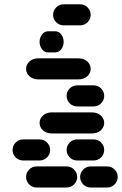

<svg xmlns="http://www.w3.org/2000/svg" viewBox="-20 -881 564 888"><path d="M150.4 -13.7H287.1Q308.6 -13.7 322.8 -28.3Q336.9 -43 336.9 -62.5Q336.9 -82 322.8 -96.7Q308.6 -111.3 287.1 -111.3H150.4Q128.9 -111.3 114.7 -96.7Q100.6 -82 100.6 -62.5Q100.6 -43 114.7 -28.3Q128.9 -13.7 150.4 -13.7ZM400.4 -13.7H474.6Q496.1 -13.7 510.3 -28.3Q524.4 -43 524.4 -62.5Q524.4 -82 510.3 -96.7Q496.1 -111.3 474.6 -111.3H400.4Q378.9 -111.3 364.7 -96.7Q350.6 -82 350.6 -62.5Q350.6 -43 364.7 -28.3Q378.9 -13.7 400.4 -13.7ZM87.9 -138.7H162.1Q183.6 -138.7 197.8 -153.3Q211.9 -168 211.9 -187.5Q211.9 -207 197.8 -221.7Q183.6 -236.3 162.1 -236.3H87.9Q66.4 -236.3 52.2 -221.7Q38.1 -207 38.1 -187.5Q38.1 -168 52.2 -153.3Q66.4 -138.7 87.9 -138.7ZM337.9 -138.7H412.1Q433.6 -138.7 447.8 -153.3Q461.9 -168 461.9 -187.5Q461.9 -207 447.8 -221.7Q433.6 -236.3 412.1 -236.3H337.9Q316.4 -236.3 302.2 -221.7Q288.1 -207 288.1 -187.5Q288.1 -168 302.2 -153.3Q316.4 -138.7 337.9 -138.7ZM221.7 -263.7H403.3Q430.7 -263.7 446.3 -278.3Q461.9 -293 461.9 -312.5Q461.9 -332 446.3 -346.7Q430.7 -361.3 403.3 -361.3H221.7Q194.3 -361.3 178.7 -346.7Q163.1 -332 163.1 -312.5Q163.1 -293 178.7 -278.3Q194.3 -263.7 221.7 -263.7ZM337.9 -388.7H412.1Q433.6 -388.7 447.8 -403.3Q461.9 -418 461.9 -437.5Q461.9 -457 447.8 -471.7Q433.6 -486.3 412.1 -486.3H337.9Q316.4 -486.3 302.2 -471.7Q288.1 -457 288.1 -437.5Q288.1 -418 302.2 -403.3Q316.4 -388.7 337.9 -388.7ZM159.2 -513.7H340.8Q368.2 -513.7 383.8 -528.3Q399.4 -543 399.4 -562.5Q399.4 -582 383.8 -596.7Q368.2 -611.3 340.8 -611.3H159.2Q131.8 -611.3 116.2 -596.7Q100.6 -582 100.6 -562.5Q100.6 -543 116.2 -528.3Q131.8 -513.7 159.2 -513.7ZM202.1 -638.7H235.4Q252 -638.7 263.2 -653.3Q274.4 -668 274.4 -687.5Q274.4 -707 263.2 -721.7Q252 -736.3 235.4 -736.3H202.1Q185.5 -736.3 174.3 -721.7Q163.1 -707 163.1 -687.5Q163.1 -668 174.3 -653.3Q185.5 -638.7 202.1 -638.7ZM275.4 -763.7H349.6Q371.1 -763.7 385.3 -778.3Q399.4 -793 399.4 -812.5Q399.4 -832 385.3 -846.7Q371.1 -861.3 349.6 -861.3H275.4Q253.9 -861.3 239.7 -846.7Q225.6 -832 225.6 -812.5Q225.6 -793 239.7 -778.3Q253.9 -763.7 275.4 -763.7Z"/></svg>

Font: Workbench
Style: Regular
Weight: 400
Designer: Jens Kutilek
Foundry: Jens Kutilek
Version: Version 2.001